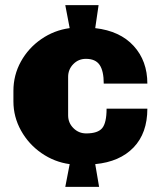

<svg xmlns="http://www.w3.org/2000/svg" viewBox="-20 -714 619 744"><path d="M551 -390H382Q382 -439 366 -462.5Q350 -486 313 -486Q284 -486 264 -465.5Q244 -445 244 -416V-267Q244 -238 264.5 -217.5Q285 -197 314 -197Q359 -197 376 -217.5Q393 -238 393 -293H551Q551 -198 497.5 -142.5Q444 -87 349 -78L364 10H233L250 -78Q191 -86 141 -120.5Q91 -155 61.5 -208Q32 -261 32 -321V-362Q32 -423 61 -475.5Q90 -528 140 -562.5Q190 -597 250 -605L233 -694H362L349 -605Q445 -594 498 -536Q551 -478 551 -390Z"/></svg>

Font: Chivo Black
Style: Regular
Weight: 900
Designer: Hector Gatti
Foundry: Omnibus-Type
Version: Version 1.007